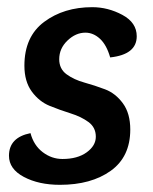

<svg xmlns="http://www.w3.org/2000/svg" viewBox="-20 -505 425 535"><path d="M287 -345Q277 -380 258.5 -397Q240 -414 218 -414Q191 -414 168 -392Q145 -370 145 -340Q145 -313 165.5 -298Q186 -283 215 -275Q244 -267 273 -256Q302 -245 322.5 -217Q343 -189 343 -144Q343 -68 288.5 -29Q234 10 147 10Q88 10 46.5 -12Q5 -34 5 -71Q5 -122 65 -134Q74 -100 99 -81Q124 -62 154 -62Q196 -62 221.5 -80.5Q247 -99 247 -124Q247 -150 226.5 -165Q206 -180 177 -189Q148 -198 118.5 -210Q89 -222 68.5 -250Q48 -278 48 -322Q48 -403 103 -444Q158 -485 237 -485Q281 -485 321 -463.5Q361 -442 361 -404Q361 -353 287 -345Z"/></svg>

Font: Overlock
Style: Bold Italic
Weight: 700
Designer: Dario Muhafara
Foundry: Dario Manuel Muhafara
Version: Version 1.002